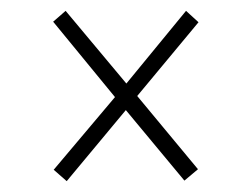

<svg xmlns="http://www.w3.org/2000/svg" viewBox="-20 -509 423 354"><path d="M345 -197 233 -332 346 -468 323 -489 213 -355 101 -489 78 -469 192 -330 79 -196 103 -175 212 -306 320 -176Z"/></svg>

Font: Advent Pro
Style: ExtraLight
Weight: 250
Designer: Andreas Kalpakidis
Foundry: Andreas Kalpakidis
Version: Version 2.002 2007